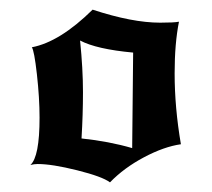

<svg xmlns="http://www.w3.org/2000/svg" viewBox="-20 -747 439 398"><path d="M172 -727Q254 -700 312 -700Q341 -700 351 -702Q342 -657 342 -595Q342 -524 355 -448Q320 -443 278.5 -421Q237 -399 208 -369Q192 -381 140 -394Q88 -407 58 -407Q51 -407 43 -405Q62 -422 62 -503Q62 -544 56.5 -593Q51 -642 46 -649Q104 -660 172 -727ZM254 -440 256 -638Q180 -645 146 -663Q152 -604 152 -556Q152 -510 149 -460Q206 -454 254 -440Z"/></svg>

Font: NewRocker
Style: Regular
Weight: 400
Designer: Pablo Impallari, Brenda Gallo, Rodrigo Fuenzalida
Foundry: Pablo Impallari, Brenda Gallo, Rodrigo Fuenzalida
Version: Version 1.000